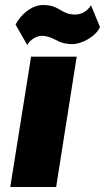

<svg xmlns="http://www.w3.org/2000/svg" viewBox="-20 -746 419 766"><path d="M269 -570C306 -570 362 -600 379 -638L343 -725C326 -697 300 -688 280 -688C252 -688 237 -697 223 -705C207 -714 190 -726 152 -726C108 -726 65 -691 42 -648L89 -566C91 -574 115 -603 147 -603C169 -603 185 -595 202 -587C217 -579 236 -570 269 -570ZM21 0H204L286 -520H104Z"/></svg>

Font: Arthouse Owned Black
Style: Italic
Weight: 900
Italic angle: -10°
Designer: Jeremy Tribby
Foundry: Tribby Type
Version: Version 1.000;PS 001.000;hotconv 1.0.88;makeotf.lib2.5.64775